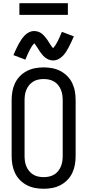

<svg xmlns="http://www.w3.org/2000/svg" viewBox="-20 -1160 540 1188"><path d="M250 8Q277 8 303.5 3Q330 -2 354 -14.5Q378 -27 397 -46.5Q416 -66 427.5 -90.5Q439 -115 443.5 -141.5Q448 -168 448 -195V-540Q448 -567 443.5 -593.5Q439 -620 427.5 -644.5Q416 -669 397 -688.5Q378 -708 354 -720.5Q330 -733 303.5 -738Q277 -743 250 -743Q223 -743 196.5 -738Q170 -733 146 -720.5Q122 -708 103 -688.5Q84 -669 72.5 -644.5Q61 -620 56.5 -593.5Q52 -567 52 -540V-195Q52 -168 56.5 -141.5Q61 -115 72.5 -90.5Q84 -66 103 -46.5Q122 -27 146 -14.5Q170 -2 196.5 3Q223 8 250 8ZM250 -64Q233 -64 216.5 -67.5Q200 -71 186 -79.5Q172 -88 161 -101Q150 -114 143.5 -129.5Q137 -145 134.5 -161.5Q132 -178 132 -195V-540Q132 -557 134.5 -573.5Q137 -590 143.5 -605.5Q150 -621 161 -634Q172 -647 186 -655.5Q200 -664 216.5 -667.5Q233 -671 250 -671Q267 -671 283.5 -667.5Q300 -664 314.5 -655.5Q329 -647 339.5 -634Q350 -621 356.5 -605.5Q363 -590 365.5 -573.5Q368 -557 368 -540V-195Q368 -178 365.5 -161.5Q363 -145 356.5 -129.5Q350 -114 339.5 -101Q329 -88 314.5 -79.5Q300 -71 283.5 -67.5Q267 -64 250 -64ZM308 -786Q326 -786 341.5 -794Q357 -802 369 -814.5Q381 -827 388.5 -839Q396 -851 404 -865.5Q412 -880 420 -897.5Q428 -915 437 -935L363 -963Q347 -924 334.5 -900Q322 -876 308 -862Q304 -867 301 -871Q298 -875 293.5 -881.5Q289 -888 285 -894.5Q281 -901 277.5 -906.5Q274 -912 270 -917.5Q266 -923 261.5 -928.5Q257 -934 252.5 -939Q248 -944 243 -948.5Q238 -953 231.5 -957Q225 -961 219 -963Q213 -965 206 -966.5Q199 -968 192 -968Q175 -968 159 -960Q143 -952 131.5 -939.5Q120 -927 112 -915Q104 -903 96 -888.5Q88 -874 80 -857Q72 -840 63 -819L137 -791Q153 -830 165.5 -854Q178 -878 192 -892Q196 -888 199 -883.5Q202 -879 206.5 -872.5Q211 -866 215 -859.5Q219 -853 222.5 -847.5Q226 -842 230 -836.5Q234 -831 238.5 -825.5Q243 -820 247.5 -815Q252 -810 257.5 -805.5Q263 -801 269 -797.5Q275 -794 281 -791.5Q287 -789 294 -787.5Q301 -786 308 -786ZM100 -1068H400V-1140H100Z"/></svg>

Font: Iosevka SS09
Style: Regular
Weight: 400
Monospace: yes
Designer: Belleve Invis
Foundry: Belleve Invis
Version: Version 5.2.1; ttfautohint (v1.8.3)